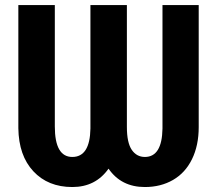

<svg xmlns="http://www.w3.org/2000/svg" viewBox="-20 -731 865 761"><path d="M767.6 -710.9V-227.1Q767.6 -154.3 741 -100.1Q714.4 -45.9 665.8 -17.8Q617.2 10.3 554.2 10.3Q460.4 10.3 410.2 -62.5Q358.9 10.3 266.6 10.3Q170.4 10.3 112.3 -52Q54.2 -114.3 52.7 -222.7V-710.9H197.3V-229.5Q197.3 -108.9 266.6 -108.9Q336.4 -108.9 338.4 -221.2V-710.9H482.9V-228Q482.9 -165.5 502.2 -137.2Q521.5 -108.9 554.2 -108.9Q622.1 -108.9 624 -221.2V-710.9Z"/></svg>

Font: MAUL Condensed Bold
Style: Condensed Bold
Weight: 700
Designer: MAUL
Version: Version 1.0; 2020; ttfautohint (v1.8.3)